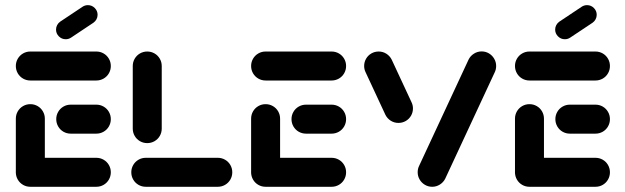

<svg xmlns="http://www.w3.org/2000/svg" viewBox="-20 -716 2396 736"><path d="M40.7 -51.9V-261.1Q40.7 -276.3 48.1 -289.1Q55.6 -301.9 68.3 -309.3Q81.1 -316.7 96.3 -316.7Q111.5 -316.7 124.3 -309.3Q137 -301.9 144.4 -289.1Q151.9 -276.3 151.9 -261.1V-51.9ZM404.8 -55.6Q404.8 -40.4 397.4 -27.6Q390 -14.8 377.2 -7.4Q364.4 0 349.3 0H96.3Q81.1 0 68.3 -7.4Q55.6 -14.8 48.1 -27.6Q40.7 -40.4 40.7 -55.6Q40.7 -70.7 48.1 -83.5Q55.6 -96.3 68.3 -103.7Q81.1 -111.1 96.3 -111.1H349.3Q364.4 -111.1 377.2 -103.7Q390 -96.3 397.4 -83.5Q404.8 -70.7 404.8 -55.6ZM195.6 -259.3Q195.6 -274.4 203 -287.2Q210.4 -300 223.1 -307.4Q235.9 -314.8 251.1 -314.8H349.3Q364.4 -314.8 377.2 -307.4Q390 -300 397.4 -287.2Q404.8 -274.4 404.8 -259.3Q404.8 -244.1 397.4 -231.3Q390 -218.5 377.2 -211.1Q364.4 -203.7 349.3 -203.7H251.1Q235.9 -203.7 223.1 -211.1Q210.4 -218.5 203 -231.3Q195.6 -244.1 195.6 -259.3ZM40.7 -463Q40.7 -478.1 48.1 -490.9Q55.6 -503.7 68.3 -511.1Q81.1 -518.5 96.3 -518.5H349.3Q364.4 -518.5 377.2 -511.1Q390 -503.7 397.4 -490.9Q404.8 -478.1 404.8 -463Q404.8 -447.8 397.4 -435Q390 -422.2 377.2 -414.8Q364.4 -407.4 349.3 -407.4H96.3Q81.1 -407.4 68.3 -414.8Q55.6 -422.2 48.1 -435Q40.7 -447.8 40.7 -463ZM231.9 -565.6Q216.7 -565.6 205.7 -576.5Q194.8 -587.4 194.8 -602.6Q194.8 -611.9 199.1 -619.8Q203.3 -627.8 210.7 -633L296.3 -690Q305.6 -696.3 317 -696.3Q332.2 -696.3 343.1 -685.4Q354.1 -674.4 354.1 -659.3Q354.1 -650 349.8 -642Q345.6 -634.1 338.1 -628.9L252.6 -571.9Q243.3 -565.6 231.9 -565.6Z M870.4 -55.6Q870.4 -40.4 863 -27.6Q855.6 -14.8 842.8 -7.4Q830 0 814.8 0H538.9Q523.7 0 510.9 -7.4Q498.1 -14.8 490.7 -27.6Q483.3 -40.4 483.3 -55.6Q483.3 -70.7 490.7 -83.5Q498.1 -96.3 510.9 -103.7Q523.7 -111.1 538.9 -111.1H814.8Q830 -111.1 842.8 -103.7Q855.6 -96.3 863 -83.5Q870.4 -70.7 870.4 -55.6ZM544.4 -167.4Q529.3 -167.4 516.5 -174.8Q503.7 -182.2 496.3 -195Q488.9 -207.8 488.9 -223V-463Q488.9 -478.1 496.3 -490.9Q503.7 -503.7 516.5 -511.1Q529.3 -518.5 544.4 -518.5Q559.6 -518.5 572.4 -511.1Q585.2 -503.7 592.6 -490.9Q600 -478.1 600 -463V-223Q600 -207.8 592.6 -195Q585.2 -182.2 572.4 -174.8Q559.6 -167.4 544.4 -167.4Z M942.6 -51.9V-261.1Q942.6 -276.3 950 -289.1Q957.4 -301.9 970.2 -309.3Q983 -316.7 998.1 -316.7Q1013.3 -316.7 1026.1 -309.3Q1038.9 -301.9 1046.3 -289.1Q1053.7 -276.3 1053.7 -261.1V-51.9ZM1306.7 -55.6Q1306.7 -40.4 1299.3 -27.6Q1291.9 -14.8 1279.1 -7.4Q1266.3 0 1251.1 0H998.1Q983 0 970.2 -7.4Q957.4 -14.8 950 -27.6Q942.6 -40.4 942.6 -55.6Q942.6 -70.7 950 -83.5Q957.4 -96.3 970.2 -103.7Q983 -111.1 998.1 -111.1H1251.1Q1266.3 -111.1 1279.1 -103.7Q1291.9 -96.3 1299.3 -83.5Q1306.7 -70.7 1306.7 -55.6ZM1097.4 -259.3Q1097.4 -274.4 1104.8 -287.2Q1112.2 -300 1125 -307.4Q1137.8 -314.8 1153 -314.8H1251.1Q1266.3 -314.8 1279.1 -307.4Q1291.9 -300 1299.3 -287.2Q1306.7 -274.4 1306.7 -259.3Q1306.7 -244.1 1299.3 -231.3Q1291.9 -218.5 1279.1 -211.1Q1266.3 -203.7 1251.1 -203.7H1153Q1137.8 -203.7 1125 -211.1Q1112.2 -218.5 1104.8 -231.3Q1097.4 -244.1 1097.4 -259.3ZM942.6 -463Q942.6 -478.1 950 -490.9Q957.4 -503.7 970.2 -511.1Q983 -518.5 998.1 -518.5H1251.1Q1266.3 -518.5 1279.1 -511.1Q1291.9 -503.7 1299.3 -490.9Q1306.7 -478.1 1306.7 -463Q1306.7 -447.8 1299.3 -435Q1291.9 -422.2 1279.1 -414.8Q1266.3 -407.4 1251.1 -407.4H998.1Q983 -407.4 970.2 -414.8Q957.4 -422.2 950 -435Q942.6 -447.8 942.6 -463Z M1563 -300.4Q1563 -285.2 1555.6 -272.4Q1548.1 -259.6 1535.4 -252.2Q1522.6 -244.8 1507.4 -244.8Q1491.1 -244.8 1477.8 -253.3Q1464.4 -261.9 1457.4 -275.9L1381.9 -438.1Q1375.9 -450 1375.9 -463Q1375.9 -478.1 1383.3 -490.9Q1390.7 -503.7 1403.5 -511.1Q1416.3 -518.5 1431.5 -518.5Q1447.8 -518.5 1461.1 -510Q1474.4 -501.5 1481.5 -487.4L1557 -325.2Q1563 -313.3 1563 -300.4ZM1636.7 0Q1621.5 0 1608.7 -7.6Q1595.9 -15.2 1588.5 -28Q1581.1 -40.7 1581.1 -55.6Q1581.1 -69.3 1586.7 -80.4L1776.3 -487.8Q1783.3 -501.9 1796.9 -510.4Q1810.4 -518.9 1826.3 -518.9Q1841.5 -518.9 1854.3 -511.3Q1867 -503.7 1874.4 -490.9Q1881.9 -478.1 1881.9 -463.3Q1881.9 -449.6 1876.3 -438.5L1686.7 -31.1Q1679.6 -17 1666.1 -8.5Q1652.6 0 1636.7 0Z M1954.1 -51.9V-261.1Q1954.1 -276.3 1961.5 -289.1Q1968.9 -301.9 1981.7 -309.3Q1994.4 -316.7 2009.6 -316.7Q2024.8 -316.7 2037.6 -309.3Q2050.4 -301.9 2057.8 -289.1Q2065.2 -276.3 2065.2 -261.1V-51.9ZM2318.1 -55.6Q2318.1 -40.4 2310.7 -27.6Q2303.3 -14.8 2290.6 -7.4Q2277.8 0 2262.6 0H2009.6Q1994.4 0 1981.7 -7.4Q1968.9 -14.8 1961.5 -27.6Q1954.1 -40.4 1954.1 -55.6Q1954.1 -70.7 1961.5 -83.5Q1968.9 -96.3 1981.7 -103.7Q1994.4 -111.1 2009.6 -111.1H2262.6Q2277.8 -111.1 2290.6 -103.7Q2303.3 -96.3 2310.7 -83.5Q2318.1 -70.7 2318.1 -55.6ZM2108.9 -259.3Q2108.9 -274.4 2116.3 -287.2Q2123.7 -300 2136.5 -307.4Q2149.3 -314.8 2164.4 -314.8H2262.6Q2277.8 -314.8 2290.6 -307.4Q2303.3 -300 2310.7 -287.2Q2318.1 -274.4 2318.1 -259.3Q2318.1 -244.1 2310.7 -231.3Q2303.3 -218.5 2290.6 -211.1Q2277.8 -203.7 2262.6 -203.7H2164.4Q2149.3 -203.7 2136.5 -211.1Q2123.7 -218.5 2116.3 -231.3Q2108.9 -244.1 2108.9 -259.3ZM1954.1 -463Q1954.1 -478.1 1961.5 -490.9Q1968.9 -503.7 1981.7 -511.1Q1994.4 -518.5 2009.6 -518.5H2262.6Q2277.8 -518.5 2290.6 -511.1Q2303.3 -503.7 2310.7 -490.9Q2318.1 -478.1 2318.1 -463Q2318.1 -447.8 2310.7 -435Q2303.3 -422.2 2290.6 -414.8Q2277.8 -407.4 2262.6 -407.4H2009.6Q1994.4 -407.4 1981.7 -414.8Q1968.9 -422.2 1961.5 -435Q1954.1 -447.8 1954.1 -463ZM2145.2 -565.6Q2130 -565.6 2119.1 -576.5Q2108.1 -587.4 2108.1 -602.6Q2108.1 -611.9 2112.4 -619.8Q2116.7 -627.8 2124.1 -633L2209.6 -690Q2218.9 -696.3 2230.4 -696.3Q2245.6 -696.3 2256.5 -685.4Q2267.4 -674.4 2267.4 -659.3Q2267.4 -650 2263.1 -642Q2258.9 -634.1 2251.5 -628.9L2165.9 -571.9Q2156.7 -565.6 2145.2 -565.6Z"/></svg>

Font: 26F Galaxy Sans
Style: Regular
Weight: 400
Designer: C₂₉H₂₅N₃O₅
Version: Version 1.100;FEAKit 1.0